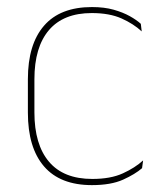

<svg xmlns="http://www.w3.org/2000/svg" viewBox="-20 -515 466 544"><path d="M240.5 9.5Q150.5 9.5 104.8 -43.5Q59 -96.5 59 -196V-290.5Q59 -389.5 104.8 -442.2Q150.5 -495 240.5 -495Q275.5 -495 302 -487.5Q328.5 -480 347.8 -469.2Q367 -458.5 379 -447.5L381.5 -426Q358.5 -447.5 324.2 -462.8Q290 -478 240 -478Q160 -478 118.8 -429.8Q77.5 -381.5 77.5 -290.5V-196.5Q77.5 -105.5 118.8 -56.8Q160 -8 241.5 -8Q293.5 -8 328 -23.8Q362.5 -39.5 385.5 -60.5L382.5 -38.5Q363 -21.5 328.8 -6Q294.5 9.5 240.5 9.5Z"/></svg>

Font: Anek Odia Thin
Style: Regular
Weight: 250
Version: Version 1.003